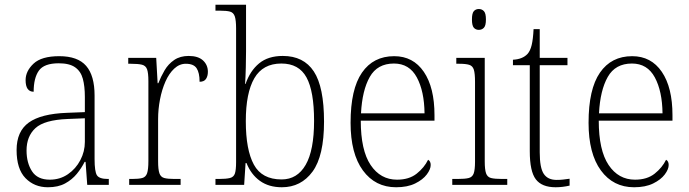

<svg xmlns="http://www.w3.org/2000/svg" viewBox="-20 -780 2906 810"><path d="M182 10Q125 10 87.5 -28.5Q50 -67 50 -147Q50 -226 101.5 -263Q153 -300 262 -304L338 -307V-371Q338 -416 329.5 -447.5Q321 -479 297 -496Q273 -513 228 -513Q166 -513 144 -482Q122 -451 122 -393Q88 -393 88 -442Q88 -480 121.5 -511.5Q155 -543 230 -543Q308 -543 343.5 -502Q379 -461 379 -377V-109Q379 -56 389 -40.5Q399 -25 435 -25H439V0H348L341 -97H337Q324 -71 304 -46.5Q284 -22 254.5 -6Q225 10 182 10ZM190 -22Q233 -22 266.5 -45Q300 -68 319 -104.5Q338 -141 338 -181V-281L265 -278Q167 -274 129.5 -239.5Q92 -205 92 -145Q92 -93 115 -57.5Q138 -22 190 -22Z M525 0V-25H537Q565 -25 580 -29Q595 -33 600.5 -49Q606 -65 606 -101V-438Q606 -472 600.5 -487.5Q595 -503 579 -507Q563 -511 531 -511H521V-536H639L645 -429H648Q659 -457 674.5 -483.5Q690 -510 715 -527Q740 -544 776 -544Q816 -544 836.5 -525Q857 -506 857 -477Q857 -459 849 -447Q841 -435 822 -435Q822 -473 809.5 -492Q797 -511 764 -511Q737 -511 715 -490.5Q693 -470 678 -436Q663 -402 655 -360.5Q647 -319 647 -278V-100Q647 -65 652.5 -49Q658 -33 673 -29Q688 -25 716 -25H742V0Z M1169 10Q1114 10 1076.5 -17Q1039 -44 1020 -92H1016L1010 0H889V-25H903Q934 -25 950 -29Q966 -33 971 -48Q976 -63 976 -96V-659Q976 -695 970.5 -711Q965 -727 950.5 -731Q936 -735 908 -735H889V-760H1018V-564Q1018 -536 1017 -496Q1016 -456 1014 -426H1016Q1035 -481 1073 -512.5Q1111 -544 1173 -544Q1261 -544 1304 -478.5Q1347 -413 1347 -267Q1347 -122 1298.5 -56Q1250 10 1169 10ZM1168 -23Q1234 -23 1269.5 -84.5Q1305 -146 1305 -270Q1305 -395 1273 -453.5Q1241 -512 1167 -512Q1089 -512 1053 -450Q1017 -388 1017 -269Q1017 -148 1051 -85.5Q1085 -23 1168 -23Z M1651 10Q1563 10 1511 -61Q1459 -132 1459 -262Q1459 -404 1507 -473.5Q1555 -543 1643 -543Q1723 -543 1768 -477Q1813 -411 1813 -294V-271H1502Q1502 -146 1543.5 -84Q1585 -22 1655 -22Q1706 -22 1738 -47.5Q1770 -73 1786 -106Q1797 -100 1797 -84Q1797 -66 1780.5 -44Q1764 -22 1731.5 -6Q1699 10 1651 10ZM1771 -302Q1770 -395 1738.5 -453.5Q1707 -512 1642 -512Q1572 -512 1540 -455.5Q1508 -399 1503 -302Z M2000 -654Q1987 -654 1979 -663Q1971 -672 1971 -698Q1971 -724 1979 -733Q1987 -742 2000 -742Q2013 -742 2021.5 -733Q2030 -724 2030 -698Q2030 -672 2021.5 -663Q2013 -654 2000 -654ZM1888 0V-25H1910Q1942 -25 1957.5 -29Q1973 -33 1978.5 -48.5Q1984 -64 1984 -98V-435Q1984 -470 1979 -486Q1974 -502 1959.5 -506.5Q1945 -511 1917 -511H1905V-536H2025V-99Q2025 -65 2030.5 -49Q2036 -33 2051.5 -29Q2067 -25 2099 -25H2120V0Z M2324 10Q2266 10 2240.5 -23.5Q2215 -57 2215 -142V-505H2144V-528Q2184 -530 2205 -552Q2217 -565 2223 -590Q2229 -615 2231 -657H2257V-536H2374V-505H2257V-137Q2257 -72 2274 -46.5Q2291 -21 2328 -21Q2344 -21 2356 -22.5Q2368 -24 2383 -26V3Q2353 10 2324 10Z M2655 10Q2567 10 2515 -61Q2463 -132 2463 -262Q2463 -404 2511 -473.5Q2559 -543 2647 -543Q2727 -543 2772 -477Q2817 -411 2817 -294V-271H2506Q2506 -146 2547.5 -84Q2589 -22 2659 -22Q2710 -22 2742 -47.5Q2774 -73 2790 -106Q2801 -100 2801 -84Q2801 -66 2784.5 -44Q2768 -22 2735.5 -6Q2703 10 2655 10ZM2775 -302Q2774 -395 2742.5 -453.5Q2711 -512 2646 -512Q2576 -512 2544 -455.5Q2512 -399 2507 -302Z"/></svg>

Font: Noto Serif SemiCondensed ExtraLight
Style: Regular
Weight: 200
Width: 4
Designer: Monotype Design Team
Foundry: Monotype Imaging Inc.
Version: Version 2.014